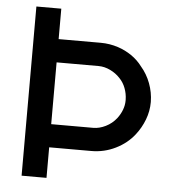

<svg xmlns="http://www.w3.org/2000/svg" viewBox="-52 -767 722 814"><g transform="rotate(5 309.0 -360.0)"><path d="M70 0V-720H176V-590.5H355.5Q393.5 -590.5 430 -578.5Q460.5 -568.5 487.5 -550Q514.5 -531.5 533.5 -506Q559.5 -476 573.8 -437.8Q588 -399.5 588.5 -360Q588.5 -358.5 588.5 -357.5Q588.5 -320 574.8 -283.8Q561 -247.5 537.5 -217.5Q506.5 -177.5 458.2 -153.8Q410 -130 355.5 -130H176V0ZM176 -228.5H355Q381 -228.5 407.8 -241.8Q434.5 -255 453 -278.5Q466.5 -296 474 -315.8Q481.5 -335.5 481.5 -355Q481.5 -357.5 481.5 -360Q481 -385 472.2 -408.2Q463.5 -431.5 446.5 -449Q429.5 -467.5 404.8 -479.5Q380 -491.5 355 -491.5H176Z"/></g></svg>

Font: Cns Manrope SemBd
Style: Regular
Weight: 600
Designer: Mikhail Sharanda
Foundry: Mikhail Sharanda
Version: Version 4.504